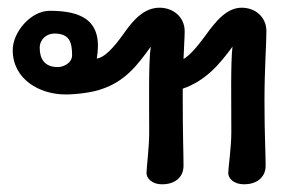

<svg xmlns="http://www.w3.org/2000/svg" viewBox="-20 -474 774 498"><path d="M456 -44C456 -77 454 -125 454 -211V-244C512 -264 548 -305 583 -353C578 -312 580 -208 580 -130C580 -92 572 -38 572 -25C572 -13 584 4 614 4C643 4 669 -12 669 -44C669 -77 666 -125 666 -211C666 -297 671 -359 671 -393C671 -430 642 -454 607 -454C569 -454 541 -421 513 -382C491 -352 472 -330 456 -321C457 -352 459 -376 459 -393C459 -430 429 -454 394 -454C356 -454 328 -426 301 -387C274 -349 251 -325 231 -322C248 -421 192 -446 109 -446C60 -446 13 -391 13 -344C13 -268 83 -229 150 -229C177 -229 220 -234 244 -243C304 -263 336 -304 371 -353C365 -312 367 -208 367 -130C367 -92 360 -38 360 -25C360 -13 372 4 401 4C431 4 456 -12 456 -44ZM83 -350C83 -372 101 -387 121 -387C159 -387 167 -366 167 -331C167 -310 144 -300 130 -300C95 -300 83 -322 83 -350Z"/></svg>

Font: Itim
Style: Regular
Weight: 400
Designer: CadsonDemak Team
Foundry: Pablo Impallari
Version: Version 1.002;PS 001.002;hotconv 1.0.88;makeotf.lib2.5.64775